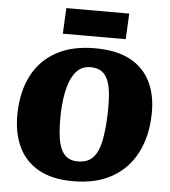

<svg xmlns="http://www.w3.org/2000/svg" viewBox="-61 -978 931 1049"><g transform="rotate(5 404.5 -453.5)"><path d="M44 -328Q47 -449 92.5 -536Q138 -623 224 -670.5Q310 -718 436 -718Q555 -718 630.5 -677Q706 -636 742 -560.5Q778 -485 775 -383Q772 -263 725.5 -173Q679 -83 592 -33.5Q505 16 378 16Q263 16 188 -26.5Q113 -69 77.5 -146.5Q42 -224 44 -328ZM280 -350Q278 -271 286 -213.5Q294 -156 320 -125Q346 -94 395 -94Q449 -94 478 -125Q507 -156 519.5 -215.5Q532 -275 535 -361Q538 -439 530.5 -495.5Q523 -552 497 -582.5Q471 -613 420 -613Q374 -613 344.5 -581.5Q315 -550 299 -491Q283 -432 280 -350ZM260 -923H605L598 -782H253Z"/></g></svg>

Font: Literata Black
Style: Italic
Weight: 900
Italic angle: -2°
Designer: Latin by Veronika Burian and Jose Scaglione. Greek by Irene Vlachou. Cyrillic by Vera Evstafieva
Foundry: TypeTogether
Version: Version 3.002